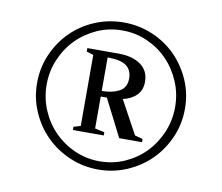

<svg xmlns="http://www.w3.org/2000/svg" viewBox="-66 -859 822 711"><g transform="rotate(10 345.0 -503.5)"><path d="M67 -504C67 -466 74.3 -430.2 89 -396.5C103.7 -362.8 123.5 -333.5 148.5 -308.5C173.5 -283.5 203 -263.7 237 -249C271 -234.3 307 -227 345 -227C383 -227 419 -234.3 453 -249C487 -263.7 516.5 -283.5 541.5 -308.5C566.5 -333.5 586.3 -362.8 601 -396.5C615.7 -430.2 623 -466 623 -504C623 -542 615.7 -577.8 601 -611.5C586.3 -645.2 566.5 -674.5 541.5 -699.5C516.5 -724.5 487 -744.2 453 -758.5C419 -772.8 383 -780 345 -780C307 -780 271 -772.8 237 -758.5C203 -744.2 173.5 -724.5 148.5 -699.5C123.5 -674.5 103.7 -645.2 89 -611.5C74.3 -577.8 67 -542 67 -504ZM103 -504C103 -537.3 109.3 -569 122 -599C134.7 -629 152 -655.2 174 -677.5C196 -699.8 221.7 -717.5 251 -730.5C280.3 -743.5 311.7 -750 345 -750C378.3 -750 409.7 -743.5 439 -730.5C468.3 -717.5 493.8 -699.8 515.5 -677.5C537.2 -655.2 554.3 -629 567 -599C579.7 -569 586 -537.3 586 -504C586 -470.7 579.7 -439 567 -409C554.3 -379 537.2 -352.8 515.5 -330.5C493.8 -308.2 468.3 -290.5 439 -277.5C409.7 -264.5 378.3 -258 345 -258C311.7 -258 280.3 -264.5 251 -277.5C221.7 -290.5 196 -308.2 174 -330.5C152 -352.8 134.7 -379 122 -409C109.3 -439 103 -470.7 103 -504ZM228 -663V-650L254 -642V-375L228 -367V-355H344V-367L308 -375V-495H331L402 -355H488V-367L458 -375L390 -500C412 -505.3 429.2 -514.3 441.5 -527C453.8 -539.7 460 -556.3 460 -577C460 -605 449.5 -626.3 428.5 -641C407.5 -655.7 380 -663 346 -663ZM308 -516V-642C341.3 -642 365 -636.7 379 -626C393 -615.3 400 -599.7 400 -579C400 -555.7 391.2 -539.3 373.5 -530C355.8 -520.7 334 -516 308 -516Z"/></g></svg>

Font: Libre Caslon Text
Style: Regular
Weight: 400
Designer: Pablo Impallari, Rodrigo Fuenzalida
Foundry: Pablo Impallari, Rodrigo Fuenzalida
Version: Version 1.000; ttfautohint (v0.93) -l 8 -r 50 -G 200 -x 14 -